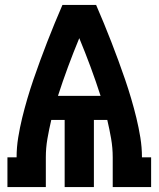

<svg xmlns="http://www.w3.org/2000/svg" viewBox="-20 -755 640 775"><path d="M10 0V-120H47Q47 -160 53.5 -200Q60 -240 69.5 -279Q79 -318 90.5 -357Q102 -396 115 -434Q128 -472 142 -510Q156 -548 170.5 -585.5Q185 -623 200.5 -660.5Q216 -698 232 -735H368Q384 -698 399.5 -660.5Q415 -623 429.5 -585.5Q444 -548 458 -510Q472 -472 485 -434Q498 -396 509.5 -357Q521 -318 530.5 -279Q540 -240 546.5 -200Q553 -160 553 -120H590V0H435V-120Q435 -158 428.5 -195.5Q422 -233 413 -271H359V0H241V-271H187Q178 -233 171.5 -195.5Q165 -158 165 -120V0ZM386 -368Q367 -427 345.5 -485Q324 -543 300 -601Q276 -543 254.5 -485Q233 -427 214 -368Z"/></svg>

Font: Iosevka Curly Slab HvEx
Style: Regular
Weight: 900
Width: 7
Monospace: yes
Designer: Belleve Invis
Foundry: Belleve Invis
Version: Version 11.1.0; ttfautohint (v1.8.3)